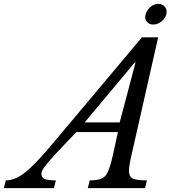

<svg xmlns="http://www.w3.org/2000/svg" viewBox="-128 -973 911 993"><path d="M551 -166Q539 -114 539 -89Q539 -60 558 -50Q577 -40 632 -40L622 0H326L336 -40Q395 -40 416 -62.5Q437 -85 455 -167L482 -290H267L204 -224Q152 -170 125 -138Q98 -106 92 -94.5Q86 -83 86 -74Q86 -55 103 -47.5Q120 -40 161 -40L151 0H-108L-98 -40Q-51 -40 1 -80.5Q53 -121 145 -231L606 -780H690ZM310 -340H491L573 -650H569ZM625 -898Q631 -921 650 -937Q669 -953 690 -953Q713 -953 725.5 -937Q738 -921 732 -898Q726 -877 706.5 -861.5Q687 -846 664 -846Q643 -846 631 -861.5Q619 -877 625 -898Z"/></svg>

Font: Libre Baskerville
Style: Italic
Weight: 400
Italic angle: -15°
Designer: Pablo Impallari, Rodrigo Fuenzalida
Foundry: Pablo Impallari, Rodrigo Fuenzalida
Version: Version 1.051;Glyphs 3.2.3 (3260)